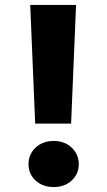

<svg xmlns="http://www.w3.org/2000/svg" viewBox="-20 -747 432 775"><path d="M287 -727 267 -248H122L102 -727ZM95 -84Q95 -124 123.5 -151Q152 -178 197 -178Q241 -178 269.5 -151Q298 -124 298 -84Q298 -45 269.5 -18.5Q241 8 197 8Q152 8 123.5 -18.5Q95 -45 95 -84Z"/></svg>

Font: IBM-Poppins
Style: Poppins-Bold
Weight: 700
Designer: Mike Abbink, Paul van der Laan, Pieter van Rosmalen, Ben Mitchell, Mark Frömberg
Foundry: Bold Monday
Version: Version 1.1